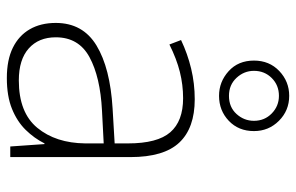

<svg xmlns="http://www.w3.org/2000/svg" viewBox="-172 -683 865 561"><g transform="rotate(90 260.5 -402.5)"><path d="M270 -539Q354 -539 396.5 -494Q439 -449 439 -351V0H408L401 -100H399Q384 -70 359.5 -45Q335 -20 298 -5Q261 10 208 10Q155 10 119.5 -7.5Q84 -25 65.5 -57Q47 -89 47 -133Q47 -212 113 -252Q179 -292 297 -299L399 -305V-344Q399 -430 366.5 -467.5Q334 -505 267 -505Q228 -505 190 -495.5Q152 -486 110 -465L97 -499Q137 -518 180.5 -528.5Q224 -539 270 -539ZM303 -268Q205 -263 147 -231.5Q89 -200 89 -133Q89 -83 121.5 -54Q154 -25 215 -25Q309 -25 353.5 -79Q398 -133 399 -219V-273ZM260 -610Q219 -610 188 -638Q157 -666 157 -712Q157 -757 187.5 -786Q218 -815 260 -815Q303 -815 333 -785Q363 -755 363 -712Q363 -667 333 -638.5Q303 -610 260 -610ZM260 -639Q293 -639 313 -661Q333 -683 333 -712Q333 -743 311.5 -764Q290 -785 260 -785Q229 -785 208 -764Q187 -743 187 -712Q187 -683 207.5 -661Q228 -639 260 -639Z"/></g></svg>

Font: Noto Sans Hebrew Thin ExtraLight
Style: Regular
Weight: 250
Version: Version 3.001